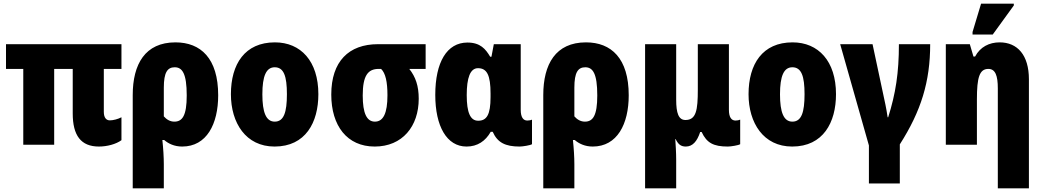

<svg xmlns="http://www.w3.org/2000/svg" viewBox="-20 -796 5733 1056"><path d="M524 10C569 10 618 -3 648 -25V-151C629 -141 603 -134 584 -134C565 -134 551 -148 551 -181V-417H648V-553H13V-417H108V0H278V-417H380V-172C380 -51 425 10 524 10Z M710 240H881V107C881 70 878 19 873 -26H883C906 -6 939 10 982 10C1117 10 1180 -114 1180 -272C1180 -475 1084 -563 945 -563C778 -563 710 -443 710 -273ZM939 -127C915 -127 896 -139 881 -156V-314C881 -398 901 -426 941 -426C983 -426 1007 -391 1007 -271C1007 -160 983 -127 939 -127Z M1731 -278C1731 -460 1634 -563 1492 -563C1327 -563 1250 -444 1250 -278C1250 -120 1332 10 1490 10C1661 10 1731 -123 1731 -278ZM1423 -277C1423 -378 1444 -426 1491 -426C1541 -426 1558 -377 1558 -278C1558 -178 1541 -127 1491 -127C1443 -127 1423 -179 1423 -277Z M2041 10C2193 10 2283 -101 2283 -253C2283 -323 2266 -373 2231 -417H2321V-553H2059C1898 -553 1802 -458 1802 -276C1802 -104 1889 10 2041 10ZM2042 -127C1997 -127 1975 -173 1975 -271C1975 -381 2004 -417 2063 -417H2076C2100 -394 2111 -347 2111 -272C2111 -173 2088 -127 2042 -127Z M2546 10C2606 10 2650 -20 2679 -71H2690C2716 -12 2759 10 2838 10C2855 10 2898 3 2906 -3V-138C2900 -135 2889 -133 2880 -133C2858 -133 2844 -151 2844 -192V-553H2696L2683 -484H2676C2651 -526 2622 -562 2551 -562C2438 -562 2374 -454 2374 -274C2374 -102 2437 10 2546 10ZM2610 -132C2567 -132 2547 -176 2547 -273C2547 -368 2566 -421 2609 -421C2659 -421 2678 -381 2678 -282V-262C2678 -165 2657 -132 2610 -132Z M2968 240H3139V107C3139 70 3136 19 3131 -26H3141C3164 -6 3197 10 3240 10C3375 10 3438 -114 3438 -272C3438 -475 3342 -563 3203 -563C3036 -563 2968 -443 2968 -273ZM3197 -127C3173 -127 3154 -139 3139 -156V-314C3139 -398 3159 -426 3199 -426C3241 -426 3265 -391 3265 -271C3265 -160 3241 -127 3197 -127Z M3528 240H3699V84C3699 42 3696 -2 3694 -31H3696C3710 -3 3724 10 3752 10C3789 10 3814 -18 3831 -70H3839C3867 -10 3904 10 3983 10C4000 10 4043 3 4051 -3V-138C4045 -135 4035 -133 4025 -133C4003 -133 3989 -151 3989 -192V-553H3818V-303C3818 -190 3809 -136 3750 -136C3712 -136 3699 -174 3699 -248V-553H3528Z M4578 -278C4578 -460 4481 -563 4339 -563C4174 -563 4097 -444 4097 -278C4097 -120 4179 10 4337 10C4508 10 4578 -123 4578 -278ZM4270 -277C4270 -378 4291 -426 4338 -426C4388 -426 4405 -377 4405 -278C4405 -178 4388 -127 4338 -127C4290 -127 4270 -179 4270 -277Z M4759 213H4929V-2C5046 -185 5096 -347 5096 -553H4924C4924 -395 4906 -281 4865 -151H4862C4859 -174 4854 -199 4850 -220L4779 -553H4601L4759 4Z M5329 -606H5440L5556 -766V-776H5376L5329 -620ZM5468 240H5639V-360C5639 -493 5576 -563 5478 -563C5421 -563 5371 -538 5343 -485H5334L5314 -553H5182V0H5353V-250C5353 -370 5367 -417 5416 -417C5455 -417 5468 -379 5468 -310Z"/></svg>

Font: Noto Sans Condensed Black
Style: Regular
Weight: 900
Width: 3
Designer: Monotype Design Team
Foundry: Monotype Imaging Inc.
Version: Version 2.013